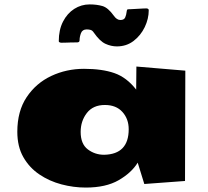

<svg xmlns="http://www.w3.org/2000/svg" viewBox="-20 -827 936 866"><path d="M366.7 19Q312 19 257.3 4.6Q202.6 -9.8 157.5 -40.3Q112.3 -70.8 85.2 -118.4Q58.1 -166 58.1 -232.4Q58.1 -325.7 100.3 -388.9Q142.6 -452.1 211.2 -484.4Q279.8 -516.6 358.9 -516.6Q440.4 -516.6 495.8 -497.3Q551.3 -478 594.2 -422.9L595.2 -526.9L815.9 -508.3L814.5 -10.7L630.9 2.9L601.1 -93.3Q572.8 -47.4 515.1 -14.2Q457.5 19 366.7 19ZM449.7 -128.9Q560.5 -131.3 560.5 -244.1Q560.5 -290.5 532.2 -322Q503.9 -353.5 453.1 -353.5Q399.9 -353.5 371.8 -317.4Q343.8 -281.2 343.8 -231.9Q343.8 -177.7 376 -153.3Q408.2 -128.9 449.7 -128.9ZM507.3 -617.7Q481 -617.7 455.6 -629.4Q430.2 -641.1 403.3 -679.7Q397 -689.5 389.2 -691.9Q381.3 -694.3 371.1 -694.3Q351.6 -694.3 345.2 -677.5Q338.9 -660.6 338.9 -645Q338.9 -635.7 327.1 -635.7Q310.1 -635.7 300.8 -635.5Q291.5 -635.3 282.7 -634.8Q273.9 -634.3 257.3 -634.3Q252.9 -634.3 249 -636Q245.1 -637.7 245.1 -641.1Q245.1 -692.4 264.2 -729.5Q283.2 -766.6 314.9 -786.9Q346.7 -807.1 384.3 -807.1Q416.5 -807.1 441.9 -799.8Q467.3 -792.5 493.2 -756.3Q506.8 -736.8 522.9 -736.8Q540 -736.8 544.9 -748.8Q549.8 -760.7 551 -772.9Q552.2 -785.2 557.1 -785.2Q558.1 -785.2 570.1 -785.6Q582 -786.1 597.2 -787.1Q612.3 -788.1 625 -788.6Q637.7 -789.1 640.1 -789.1Q643.6 -789.1 647.2 -787.4Q650.9 -785.6 650.9 -781.2Q650.9 -742.2 632.8 -704.6Q614.7 -667 582.5 -642.3Q550.3 -617.7 507.3 -617.7Z"/></svg>

Font: Seymour One
Style: Regular
Weight: 400
Designer: Vernon Adams
Foundry: Vernon Adams
Version: Version 1.100; ttfautohint (v1.8.4.7-5d5b);gftools[0.9.33]